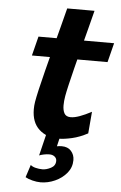

<svg xmlns="http://www.w3.org/2000/svg" viewBox="-59 -679 604 957"><g transform="rotate(5 243.0 -200.5)"><path d="M405.8 -135.7 396.5 -26.9Q356.4 -5.4 317.9 3.4Q279.3 12.2 252.9 12.2Q191.9 12.2 153.8 -22.7Q115.7 -57.6 115.7 -123.5Q115.7 -141.1 118.7 -160.2Q122.1 -181.2 131.8 -223.6Q141.6 -266.1 155.5 -320.6Q169.4 -375 184.6 -433.3Q199.7 -491.7 213.9 -545.2Q228 -598.6 237.8 -638.2H374.5Q364.7 -599.1 351.8 -549.6Q338.9 -500 325.2 -447.5Q311.5 -395 299.3 -346.4Q287.1 -297.9 278.3 -260Q269.5 -222.2 266.1 -202.6Q261.7 -177.2 261.7 -155.3Q261.7 -130.4 270.5 -115Q279.3 -99.6 302.2 -99.6Q320.8 -99.6 346.7 -108.9Q372.6 -118.2 405.8 -135.7ZM461.4 -389.2H83L107.4 -485.8H485.8ZM193.4 -24.4H264.2L246.6 50.8Q251.5 49.8 257.1 49.1Q262.7 48.3 270.5 48.3Q301.3 48.3 317.9 67.1Q334.5 85.9 334.5 112.3Q334.5 148.9 311.3 177Q288.1 205.1 252.7 220.9Q217.3 236.8 180.7 236.8Q161.6 236.8 139.6 231.2Q117.7 225.6 104.5 217.8L125 154.8Q133.8 163.1 150.6 167.2Q167.5 171.4 184.6 171.4Q204.1 171.4 226.8 159.7Q249.5 147.9 249.5 123.5Q249.5 110.8 239.3 102.5Q229 94.2 213.4 94.2Q199.7 94.2 185.3 97.2Q170.9 100.1 162.1 104Z"/></g></svg>

Font: Andika
Style: Bold Italic
Weight: 700
Italic angle: -14°
Designer: Victor Gaultney, Annie Olsen, Julie Remington, Don Collingsworth, Eric Hays, Becca Hirsbrunner
Foundry: SIL International
Version: Version 6.101